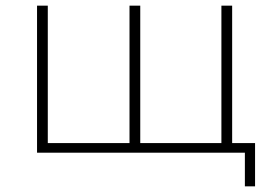

<svg xmlns="http://www.w3.org/2000/svg" viewBox="-20 -540 952 679"><path d="M882 -34H801V-520H763V-34H476V-520H438V-34H149V-520H111V0H846V119H882Z"/></svg>

Font: Montserrat-Alt1 ExtLt
Style: Regular
Weight: 200
Designer: Differentunic
Foundry: Differentunic
Version: Version 7.222